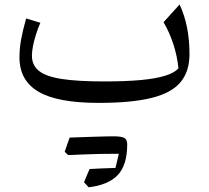

<svg xmlns="http://www.w3.org/2000/svg" viewBox="-20 -440 906 833"><path d="M754.1 -143.6Q737.5 -124.4 697.3 -111.7Q657.1 -99 591.4 -92.8Q525.7 -86.7 432 -86.7Q316.4 -86.7 247.6 -97.4Q178.9 -108.2 148.7 -132.7Q118.5 -157.2 118.5 -198.4Q118.5 -215.9 122.9 -239.3Q127.4 -262.8 135.7 -289.1Q144 -315.5 155.1 -341.1L93.4 -360Q77.8 -304.5 71.2 -266.6Q64.5 -228.6 64.5 -190.8Q64.5 -90.5 147.1 -42Q229.7 6.4 407.8 6.4Q550.8 6.4 637.4 -15.1Q724 -36.6 763 -83.2Q802.1 -129.7 802.1 -205.4Q802.1 -329.1 759.1 -420.5L689.6 -343.7Q716.1 -298.6 732.7 -246.5Q749.4 -194.4 754.1 -143.6ZM531.9 186.2Q521.8 196.4 513.1 205.8Q504.5 215.2 495.9 225.5Q492.1 242.4 488.4 257.9Q484.8 273.4 480.9 288.6Q442.1 289.7 416.7 290.8Q391.2 291.9 368.6 293.4Q362.5 307 356.5 321.8Q350.5 336.5 344.5 350.7Q349.6 356.3 354.5 361.5Q359.5 366.8 364.6 372.5Q450.2 362.5 491 319.3Q531.9 276 531.9 186.2ZM475.2 227.2Q490.6 227.2 500.5 227.3Q510.4 227.3 516.4 227.3Q522.4 227.3 526 227.4Q529.1 217 530.5 205.8Q531.9 194.6 531.9 186.2Q531.9 166 519.6 158.7Q507.3 151.4 471.8 151.4Q436.4 161.9 401 173.2Q365.6 184.5 330.5 195.7Q295.4 206.9 260.6 218.4Q264.6 222.1 268.3 225.7Q272.1 229.4 275.8 232.9Q307.3 231.4 341.7 230.1Q376.1 228.7 410.2 227.9Q444.3 227.2 475.2 227.2ZM275.8 232.9Q308.7 219.6 341.3 206.4Q374 193.1 406.7 179.2Q439.3 165.2 471.8 151.4Q461.7 151.4 441.2 151.8Q420.7 152.2 394 153.1Q367.4 154.1 338.3 154.9Q309.2 155.7 282.2 156.9Q276.7 172 271.4 187.2Q266.1 202.3 260.6 218.4Q264.6 222.1 268.3 225.7Q272.1 229.4 275.8 232.9Z"/></svg>

Font: Pinar FD VF
Style: Regular
Weight: 300
Designer: Amin Abedi
Version: Version 2.000